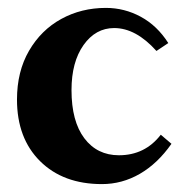

<svg xmlns="http://www.w3.org/2000/svg" viewBox="-20 -452 467 486"><path d="M23 -200Q23 -271 53.5 -323.5Q84 -376 135 -404Q186 -432 248 -432Q295 -432 336.5 -409.5Q378 -387 406 -343L376 -323Q324 -381 269 -381Q222 -381 191.5 -338Q161 -295 161 -224Q161 -145 193.5 -102Q226 -59 281 -59Q347 -59 387 -111L414 -88Q379 -38 334 -12Q289 14 238 14Q140 14 81.5 -44Q23 -102 23 -200Z"/></svg>

Font: EB Garamond
Style: Bold
Weight: 700
Designer: Georg Duffner and Octavio Pardo
Foundry: Georg Duffner
Version: Version 1.000; ttfautohint (v1.6)